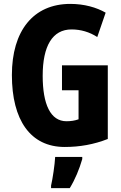

<svg xmlns="http://www.w3.org/2000/svg" viewBox="-20 -744 623 985"><path d="M298 -409V-281H383V-132C364 -125 343 -122 321 -122C239 -122 199 -209 199 -355C199 -508 249 -593 347 -593C394 -593 439 -580 479 -554L522 -679C475 -706 412 -724 341 -724C150 -724 41 -585 41 -359C41 -128 136 10 312 10C389 10 462 -3 533 -31V-409ZM402 72V61H263C261 101 250 174 242 208V221H338C365 177 387 124 402 72Z"/></svg>

Font: Noto Sans Myanmar ExtraCondensed ExtraBold
Style: Regular
Weight: 800
Width: 2
Designer: Monotype Design Team
Foundry: Monotype Imaging Inc.
Version: Version 2.107